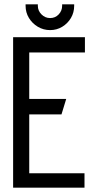

<svg xmlns="http://www.w3.org/2000/svg" viewBox="-20 -873 443 893"><path d="M325 -853H269V-846Q269 -823 253 -806Q237 -789 213 -789Q190 -789 173 -806Q156 -823 156 -846V-853H99V-846Q99 -815 114.5 -789.5Q130 -764 156 -748.5Q182 -733 213 -733Q244 -733 269.5 -748.5Q295 -764 310 -789.5Q325 -815 325 -846ZM41 0H373V-67H116V-341H266L288 -413H116V-629H375V-700H41Z"/></svg>

Font: Advent Pro Medium
Style: Regular
Weight: 500
Designer: VivaRado, Andreas Kalpakidis
Foundry: VivaRado, Andreas Kalpakidis
Version: Version 3.000